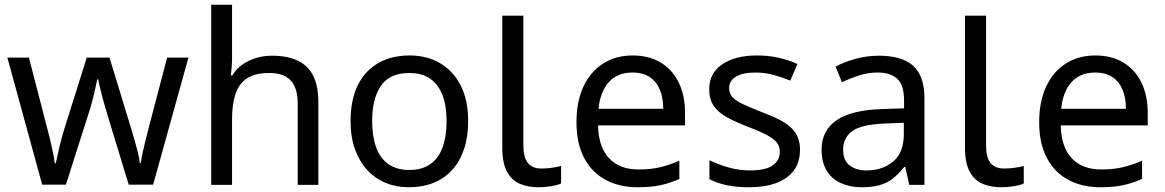

<svg xmlns="http://www.w3.org/2000/svg" viewBox="-20 -780 4913 810"><path d="M431 -303Q425 -324 419 -344.5Q413 -365 408.5 -383.5Q404 -402 400 -418Q396 -434 394 -445H390Q388 -434 384.5 -418Q381 -402 376.5 -383Q372 -364 366.5 -343.5Q361 -323 354 -302L258 -1H158L11 -537H102L176 -251Q184 -222 191 -192.5Q198 -163 203.5 -136.5Q209 -110 211 -91H215Q218 -103 222 -121Q226 -139 230.5 -159Q235 -179 240.5 -199Q246 -219 251 -235L346 -537H442L534 -235Q541 -212 548.5 -186Q556 -160 562 -135.5Q568 -111 570 -92H574Q576 -109 581.5 -134.5Q587 -160 594.5 -190.5Q602 -221 610 -251L685 -537H775L626 -1H523Z M959 -537Q959 -518 957.5 -498Q956 -478 954 -462H960Q977 -490 1003 -508Q1029 -526 1061 -535.5Q1093 -545 1127 -545Q1192 -545 1235.5 -524.5Q1279 -504 1301 -461Q1323 -418 1323 -349V0H1236V-343Q1236 -408 1207 -440Q1178 -472 1116 -472Q1056 -472 1022 -449.5Q988 -427 973.5 -383.5Q959 -340 959 -277V0H871V-760H959Z M1955 -269Q1955 -202 1937.5 -150.5Q1920 -99 1887.5 -63Q1855 -27 1808.5 -8.5Q1762 10 1705 10Q1652 10 1607 -8.5Q1562 -27 1529 -63Q1496 -99 1477.5 -150.5Q1459 -202 1459 -269Q1459 -358 1489 -419.5Q1519 -481 1575 -513.5Q1631 -546 1708 -546Q1781 -546 1836.5 -513.5Q1892 -481 1923.5 -419.5Q1955 -358 1955 -269ZM1550 -269Q1550 -206 1566.5 -159.5Q1583 -113 1618 -88Q1653 -63 1707 -63Q1761 -63 1796 -88Q1831 -113 1847.5 -159.5Q1864 -206 1864 -269Q1864 -333 1847 -378Q1830 -423 1795.5 -447.5Q1761 -472 1706 -472Q1624 -472 1587 -418Q1550 -364 1550 -269Z M2252 10Q2208 10 2173.5 -4.5Q2139 -19 2119 -55.5Q2099 -92 2099 -157V-714H2188V-165Q2188 -117 2206.5 -93Q2225 -69 2265 -69Q2287 -69 2310.5 -72.5Q2334 -76 2347 -80V-6Q2333 1 2305.5 5.5Q2278 10 2252 10Z M2649 -546Q2718 -546 2767.5 -516Q2817 -486 2843.5 -431.5Q2870 -377 2870 -304V-251H2503Q2505 -160 2549.5 -112.5Q2594 -65 2674 -65Q2725 -65 2764.5 -74.5Q2804 -84 2846 -102V-25Q2805 -7 2765 1.5Q2725 10 2670 10Q2594 10 2535.5 -21Q2477 -52 2444.5 -113.5Q2412 -175 2412 -264Q2412 -352 2441.5 -415Q2471 -478 2524.5 -512Q2578 -546 2649 -546ZM2648 -474Q2585 -474 2548.5 -433.5Q2512 -393 2505 -321H2778Q2778 -367 2764 -401Q2750 -435 2721.5 -454.5Q2693 -474 2648 -474Z M3355 -148Q3355 -96 3329 -61Q3303 -26 3255 -8Q3207 10 3141 10Q3085 10 3044.5 1Q3004 -8 2973 -24V-104Q3005 -88 3050.5 -74.5Q3096 -61 3143 -61Q3210 -61 3240 -82.5Q3270 -104 3270 -140Q3270 -160 3259 -176Q3248 -192 3219.5 -208Q3191 -224 3138 -244Q3086 -264 3049 -284Q3012 -304 2992 -332Q2972 -360 2972 -404Q2972 -472 3027.5 -509Q3083 -546 3173 -546Q3222 -546 3264.5 -536.5Q3307 -527 3344 -510L3314 -440Q3280 -454 3243 -464Q3206 -474 3167 -474Q3113 -474 3084.5 -456.5Q3056 -439 3056 -409Q3056 -387 3069 -371.5Q3082 -356 3112.5 -341.5Q3143 -327 3194 -307Q3245 -288 3281 -268Q3317 -248 3336 -219.5Q3355 -191 3355 -148Z M3688 -545Q3786 -545 3833 -502Q3880 -459 3880 -365V0H3816L3799 -76H3795Q3772 -47 3747.5 -27.5Q3723 -8 3691.5 1Q3660 10 3615 10Q3567 10 3528.5 -7Q3490 -24 3468 -59.5Q3446 -95 3446 -149Q3446 -229 3509 -272.5Q3572 -316 3703 -320L3794 -323V-355Q3794 -422 3765 -448Q3736 -474 3683 -474Q3641 -474 3603 -461.5Q3565 -449 3532 -433L3505 -499Q3540 -518 3588 -531.5Q3636 -545 3688 -545ZM3714 -259Q3614 -255 3575.5 -227Q3537 -199 3537 -148Q3537 -103 3564.5 -82Q3592 -61 3635 -61Q3703 -61 3748 -98.5Q3793 -136 3793 -214V-262Z M4204 10Q4160 10 4125.5 -4.5Q4091 -19 4071 -55.5Q4051 -92 4051 -157V-714H4140V-165Q4140 -117 4158.5 -93Q4177 -69 4217 -69Q4239 -69 4262.5 -72.5Q4286 -76 4299 -80V-6Q4285 1 4257.5 5.5Q4230 10 4204 10Z M4601 -546Q4670 -546 4719.5 -516Q4769 -486 4795.5 -431.5Q4822 -377 4822 -304V-251H4455Q4457 -160 4501.5 -112.5Q4546 -65 4626 -65Q4677 -65 4716.5 -74.5Q4756 -84 4798 -102V-25Q4757 -7 4717 1.5Q4677 10 4622 10Q4546 10 4487.5 -21Q4429 -52 4396.5 -113.5Q4364 -175 4364 -264Q4364 -352 4393.5 -415Q4423 -478 4476.5 -512Q4530 -546 4601 -546ZM4600 -474Q4537 -474 4500.5 -433.5Q4464 -393 4457 -321H4730Q4730 -367 4716 -401Q4702 -435 4673.5 -454.5Q4645 -474 4600 -474Z"/></svg>

Font: umalayalam85
Style: Book
Weight: 400
Designer: Jelle Bosma - Monotype Design Team
Foundry: Monotype Imaging Inc.
Version: Version 2.003